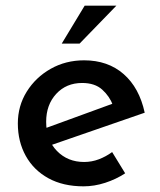

<svg xmlns="http://www.w3.org/2000/svg" viewBox="-20 -648 565 678"><path d="M275 10Q203 10 151 -18.5Q99 -47 71 -97.5Q43 -148 43 -212Q43 -274 74.5 -324.5Q106 -375 159 -405Q212 -435 277 -435Q361 -435 416.5 -386.5Q472 -338 491 -250L150 -132L126 -190L400 -290L379 -276Q367 -308 341 -331.5Q315 -355 270 -355Q214 -355 178.5 -316.5Q143 -278 143 -218Q143 -154 181 -115Q219 -76 277 -76Q304 -76 329 -85.5Q354 -95 376 -111L422 -36Q390 -15 351.5 -2.5Q313 10 275 10ZM391 -628 261 -494H198L279 -628Z"/></svg>

Font: Reem Kufi Fun
Style: Regular
Weight: 400
Designer: Khaled Hosny
Version: Version 1.005